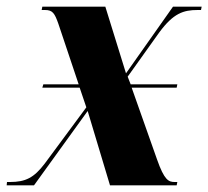

<svg xmlns="http://www.w3.org/2000/svg" viewBox="-40 -556 625 576"><path d="M-20 0H62L223 -223L290 0H490L492 -10H484C466 -10 453 -15 431 -78L355 -293H490L492 -303H352L343 -326L438 -459C480 -516 510 -526 553 -526H563L565 -536H479L338 -336L276 -536H87L85 -526H95C118 -526 124 -516 135 -485L196 -303H90L87 -293H199L219 -234L94 -65C62 -23 37 -10 -10 -10H-19Z"/></svg>

Font: Noto Serif Display Condensed ExtraBold
Style: Italic
Weight: 800
Width: 3
Italic angle: -12°
Designer: Monotype Design Team
Foundry: Monotype Imaging Inc.
Version: Version 2.009